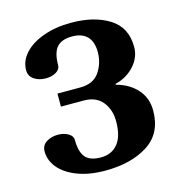

<svg xmlns="http://www.w3.org/2000/svg" viewBox="-107 -806 857 911"><g transform="rotate(-15 322.0 -350.0)"><path d="M44 -152Q44 -182 68 -197.5Q92 -213 125 -213Q154 -213 175.5 -200.5Q197 -188 197 -168Q197 -110 219.5 -83Q242 -56 296 -56Q348 -56 378.5 -92.5Q409 -129 409 -204Q409 -261 377.5 -299.5Q346 -338 286 -338H174V-402H286Q351 -402 380.5 -445.5Q410 -489 410 -543Q410 -594 384.5 -620Q359 -646 311 -646Q258 -646 235 -618.5Q212 -591 212 -532Q212 -511 191 -498.5Q170 -486 140 -486Q107 -486 83 -502Q59 -518 59 -548Q59 -592 92 -629Q125 -666 185.5 -688Q246 -710 323 -710Q436 -710 509.5 -664Q583 -618 583 -522Q583 -471 546 -430Q509 -389 452 -375V-371Q516 -354 554 -311.5Q592 -269 592 -207Q592 -96 510 -43Q428 10 299 10Q222 10 164 -12Q106 -34 75 -71Q44 -108 44 -152Z"/></g></svg>

Font: Taviraj
Style: Bold
Weight: 700
Designer: Katatrad Team
Foundry: CadsonDemak
Version: Version 1.001